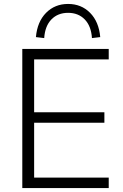

<svg xmlns="http://www.w3.org/2000/svg" viewBox="-20 -953 625 973"><path d="M93 0ZM93 0V-705H531V-652H153V-384H509V-331H153V-53H531V0ZM204 -760 162 -765Q169 -843 213.5 -888Q258 -933 325 -933Q392 -933 436.5 -888Q481 -843 488 -765L446 -760Q442 -821 409.5 -854.5Q377 -888 325 -888Q273 -888 240.5 -854.5Q208 -821 204 -760Z"/></svg>

Font: Winston Light
Style: Regular
Weight: 300
Designer: Original fonts by Vernon Adams / Changes by Cristiano Sobral
Foundry: Original fonts by Vernon Adams / Changes by Cristiano Sobral
Version: Version 2.503;July 17, 2020;FontCreator 13.0.0.2655 64-bit